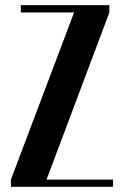

<svg xmlns="http://www.w3.org/2000/svg" viewBox="-20 -719 477 739"><path d="M265.1 -670.9H60.1V-699.2H400.9V-670.9L159.2 -27.8H415V0H22V-27.8Z"/></svg>

Font: Moniqa Black Heading
Style: Regular
Weight: 900
Designer: Rajesh Rajput
Foundry: Rajesh Rajput
Version: Version 1.000